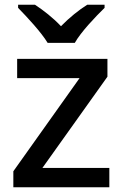

<svg xmlns="http://www.w3.org/2000/svg" viewBox="-20 -786 515 806"><path d="M180 -606H294C319 -651 381 -716 419 -753V-766H346C311 -744 271 -712 236 -676C202 -712 162 -743 127 -766H56V-753C93 -715 153 -651 180 -606ZM439 0V-81H158L431 -464V-539H52V-458H314L36 -67V0Z"/></svg>

Font: Noto Sans Medefaidrin Medium
Style: Regular
Weight: 500
Designer: Dalton Maag Ltd
Foundry: Dalton Maag Ltd
Version: Version 1.002